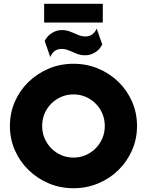

<svg xmlns="http://www.w3.org/2000/svg" viewBox="-20 -972 769 1005"><path d="M364.6 13.2Q295.1 13.2 235.1 -12.2Q175 -37.5 129.2 -82.3Q83.3 -127.1 57.6 -186.1Q31.9 -245.1 31.9 -312.5Q31.9 -380.6 57.6 -439.6Q83.3 -498.6 129.2 -543.1Q175 -587.5 235.1 -612.8Q295.1 -638.2 364.6 -638.2Q434 -638.2 494.4 -612.8Q554.9 -587.5 600.3 -543.1Q645.8 -498.6 671.5 -439.6Q697.2 -380.6 697.2 -312.5Q697.2 -245.1 671.5 -186.1Q645.8 -127.1 600.3 -82.3Q554.9 -37.5 494.4 -12.2Q434 13.2 364.6 13.2ZM364.6 -147.2Q399.3 -147.2 428.8 -160.1Q458.3 -172.9 480.9 -195.8Q503.5 -218.8 516 -248.6Q528.5 -278.5 528.5 -312.5Q528.5 -347.2 516 -377.1Q503.5 -406.9 480.9 -429.5Q458.3 -452.1 428.8 -464.9Q399.3 -477.8 364.6 -477.8Q329.9 -477.8 300.3 -464.9Q270.8 -452.1 248.3 -429.5Q225.7 -406.9 213.2 -377.1Q200.7 -347.2 200.7 -312.5Q200.7 -278.5 213.2 -248.6Q225.7 -218.8 248.3 -195.8Q270.8 -172.9 300.3 -160.1Q329.9 -147.2 364.6 -147.2ZM243.1 -673.6 213.9 -757.6Q227.1 -784 251.7 -799.3Q276.4 -814.6 304.2 -814.6Q327.8 -814.6 348.3 -806.2Q368.8 -797.9 388.2 -789.6Q407.6 -781.2 426.4 -781.2Q447.9 -781.2 462.8 -792Q477.8 -802.8 486.1 -822.2L515.3 -739.6Q502.8 -713.2 478.1 -697.9Q453.5 -682.6 425 -682.6Q402.1 -682.6 381.2 -691Q360.4 -699.3 341.3 -707.6Q322.2 -716 302.8 -716Q261.1 -716 243.1 -673.6ZM211.1 -854.2V-952.1H518.1V-854.2Z"/></svg>

Font: Afacad Flux ExtraBold
Style: Regular
Weight: 800
Designer: Kristian Moeller
Foundry: Dicotype
Version: Version 1.100